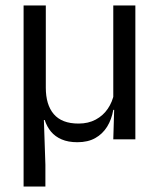

<svg xmlns="http://www.w3.org/2000/svg" viewBox="-20 -508 580 700"><path d="M393 -488H473.5V0H393L396.5 -117L393 -122ZM147 -488V-188Q147 -157.5 154.2 -133.2Q161.5 -109 176 -92Q190.5 -75 213 -66.2Q235.5 -57.5 266.5 -57.5Q302 -57.5 329 -72Q356 -86.5 373 -111.5Q390 -136.5 396 -167.5L410.5 -107.5H393Q387 -72.5 370.5 -46Q354 -19.5 327.2 -4.5Q300.5 10.5 262 10.5Q228.5 10.5 204.8 0.2Q181 -10 166 -28Q151 -46 143 -70.5H140L145.5 92.5V172H66V-488Z"/></svg>

Font: Anek Malayalam Medium
Style: Regular
Weight: 400
Version: Version 1.003